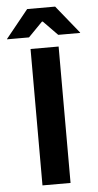

<svg xmlns="http://www.w3.org/2000/svg" viewBox="-98 -861 456 896"><g transform="rotate(-5 130.0 -413.0)"><path d="M195.5 0H64V-639H195.5ZM64.5 -826H195.5L301 -695.5V-693.5H198.5L132 -761.5H128L61.5 -693.5H-41V-695.5Z"/></g></svg>

Font: Anek Latin Medium SemiBold
Style: Regular
Weight: 600
Version: Version 1.003